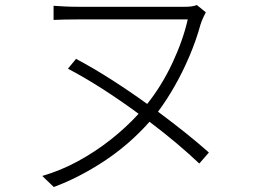

<svg xmlns="http://www.w3.org/2000/svg" viewBox="-20 -709 1040 763"><path d="M797.9 -660.2Q793 -650.9 787.4 -638.7Q781.7 -626.5 776.9 -611.8Q759.8 -549.3 732.9 -486.1Q706.1 -422.9 673.6 -366Q641.1 -309.1 607.9 -265.1Q727.5 -176.3 810.1 -103L772 -59.1Q732.4 -96.7 682.1 -139.2Q631.8 -181.6 574.2 -225.1Q493.7 -134.3 393.8 -68.6Q293.9 -2.9 193.8 34.2L147.9 -9.8Q220.7 -30.8 289.8 -68.4Q358.9 -106 420.4 -154.5Q481.9 -203.1 530.8 -256.8Q463.4 -306.6 391.1 -353.3Q318.8 -399.9 250 -436L282.2 -475.1Q351.1 -438.5 423.6 -392.1Q496.1 -345.7 564.9 -295.9Q622.6 -368.2 664.8 -458Q707 -547.9 726.1 -631.8H287.1Q261.7 -631.8 237.5 -631.3Q213.4 -630.9 192.9 -629.9V-686Q213.4 -684.6 237.1 -683.3Q260.7 -682.1 287.1 -682.1H717.8Q745.1 -682.1 762.2 -689Z"/></svg>

Font: Source Han Sans CN Light
Style: Regular
Weight: 300
Designer: Ryoko NISHIZUKA  (kana, bopomofo & ideographs); Paul D. Hunt (Latin, Greek & Cyrillic); Sandoll Communications , Soo-you
Foundry: Adobe
Version: Version 2.000;hotconv 1.0.107;makeotfexe 2.5.65593